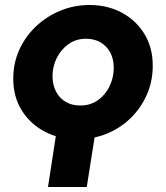

<svg xmlns="http://www.w3.org/2000/svg" viewBox="-20 -545 663 768"><path d="M172 203 206 -18H362L327 203ZM289 12Q217 12 159 -18.5Q101 -49 67 -103.5Q33 -158 33 -230Q33 -293 57.5 -346.5Q82 -400 124.5 -440Q167 -480 222 -502.5Q277 -525 338 -525Q410 -525 467 -494.5Q524 -464 557.5 -409.5Q591 -355 591 -282Q591 -220 567.5 -166.5Q544 -113 502.5 -72.5Q461 -32 406.5 -10Q352 12 289 12ZM301 -123Q342 -123 372 -144.5Q402 -166 418.5 -200.5Q435 -235 435 -274Q435 -308 421.5 -334Q408 -360 383 -375Q358 -390 324 -390Q284 -390 254 -368.5Q224 -347 207 -313Q190 -279 190 -240Q190 -207 203.5 -180Q217 -153 242 -138Q267 -123 301 -123Z"/></svg>

Font: MuseoModerno Thin
Style: Bold Italic
Weight: 700
Italic angle: -9°
Version: Version 1.003